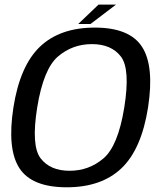

<svg xmlns="http://www.w3.org/2000/svg" viewBox="-20 -799 695 824"><path d="M266.2 4.8Q415.4 4.8 501.3 -76.9Q587.2 -158.7 615.3 -337.5Q642.9 -515.6 589.5 -598.1Q536.1 -680.6 386.9 -680.6Q237.6 -680.6 151.6 -598.7Q65.6 -516.7 37.5 -337.5Q10 -159.5 63.3 -77.3Q116.7 4.8 266.2 4.8ZM278.7 -66.1Q195.3 -66.1 154.3 -119.6Q113.3 -173 139.6 -337.5Q166.5 -503.2 228.8 -556.5Q291.1 -609.7 374.4 -609.7Q457.5 -609.7 498.7 -556.5Q539.9 -503.2 513.3 -337.5Q486.6 -172.7 424.2 -119.4Q361.8 -66.1 278.7 -66.1ZM315.7 -696H368.3L477.9 -779.3H402.9Z"/></svg>

Font: Anybody Thin
Style: Italic
Weight: 100
Italic angle: -10°
Designer: Tyler Finck
Foundry: Etcetera Type Company
Version: Version 1.114;gftools[0.9.25]